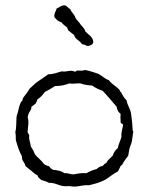

<svg xmlns="http://www.w3.org/2000/svg" viewBox="-20 -697 563 716"><path d="M475 -209C474 -231 472 -251 469 -271C467 -291 455 -303 452 -323C443 -331 437 -342 431 -354C427 -354 428 -358 427 -360C415 -375 396 -383 386 -398C370 -403 361 -415 346 -422C330 -427 315 -433 297 -436C289 -433 281 -433 270 -434C264 -435 265 -429 258 -430C243 -438 226 -427 211 -431C194 -427 181 -420 160 -420L124 -395C111 -387 102 -376 91 -367C85 -358 79 -348 73 -341C69 -336 64 -331 64 -323C50 -310 50 -283 42 -264C40 -245 42 -221 37 -204C39 -196 39 -185 39 -174C45 -154 51 -133 61 -116C63 -112 61 -104 64 -100C68 -93 73 -87 75 -78C84 -69 96 -62 105 -53C110 -49 115 -45 121 -42C121 -33 130 -32 133 -26C144 -23 154 -20 163 -15C182 -17 198 -5 217 -3C224 -2 232 -3 239 -3C246 -2 253 -1 259 -1C277 -2 293 -8 311 -6C333 -11 354 -17 371 -26C388 -36 402 -49 420 -58L428 -74C429 -81 437 -80 438 -88C444 -98 451 -107 458 -116L463 -144C466 -153 470 -161 472 -171L477 -207C477 -208 477 -209 475 -209ZM430 -241C430 -236 436 -237 438 -233C439 -233 439 -232 439 -231C437 -216 431 -205 433 -187C429 -172 422 -160 419 -144C410 -138 404 -128 400 -116C391 -108 382 -100 376 -89C370 -87 367 -83 363 -78C354 -77 347 -73 341 -67C327 -63 314 -58 302 -51C283 -53 270 -49 255 -47C241 -46 234 -53 220 -51C210 -60 194 -62 177 -64C172 -67 167 -71 163 -77C155 -78 151 -82 144 -85C135 -99 120 -109 110 -122C106 -133 101 -142 95 -151C94 -165 87 -174 89 -192C88 -198 83 -199 83 -206C84 -223 89 -244 83 -260C85 -264 85 -268 86 -272C89 -281 98 -286 97 -299C103 -303 109 -307 114 -312C115 -317 119 -320 119 -326C130 -333 140 -343 147 -354C161 -361 173 -368 185 -376C206 -376 223 -380 239 -386C252 -383 264 -387 280 -386C292 -381 308 -379 324 -378C332 -371 357 -359 362 -359C381 -340 397 -319 415 -299C416 -286 422 -279 430 -272C428 -260 430 -254 430 -241ZM183 -633C190 -625 196 -617 209 -614C214 -606 223 -601 231 -594C231 -589 234 -587 235 -583C243 -578 248 -572 256 -567C260 -550 278 -546 286 -532C295 -532 300 -527 308 -525C317 -528 328 -530 328 -542C325 -561 309 -568 298 -580C296 -591 287 -597 281 -605C276 -614 268 -620 262 -629C258 -643 247 -650 242 -663C233 -667 230 -676 221 -677C216 -678 211 -675 205 -673C200 -670 196 -667 191 -665C189 -654 181 -649 183 -633Z"/></svg>

Font: FuturaRener
Style: Light
Weight: 300
Designer: BSozoo
Foundry: BSozoo
Version: Version 1.0